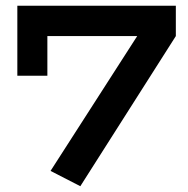

<svg xmlns="http://www.w3.org/2000/svg" viewBox="-20 -636 655 670"><path d="M463.9 -518.1 593.6 -510.1 260.3 13.8 156.4 -39.6ZM593.6 -616V-510.1H145.3V-371.8H40.5V-616Z"/></svg>

Font: BioRhyme ExtraBold
Style: Regular
Weight: 800
Designer: Aoife Mooney
Foundry: Aoife Mooney Type
Version: Version 1.600;gftools[0.9.33]